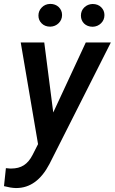

<svg xmlns="http://www.w3.org/2000/svg" viewBox="-57 -745 585 980"><path d="M199.2 -725.1C181.2 -724.6 167 -718.3 155.8 -706.5C144.5 -694.8 139.2 -681.2 139.2 -665.5C139.2 -649.9 144.5 -636.7 155.8 -625.5C167 -614.3 181.6 -608.9 199.7 -608.9C216.8 -609.4 231.4 -615.7 242.7 -627C253.9 -638.2 259.8 -651.9 259.8 -668.5C259.8 -684.6 253.9 -697.8 242.7 -709C231.4 -719.7 216.8 -725.1 199.2 -725.1ZM356 -665C356 -633.3 379.4 -608.4 416 -608.4C433.1 -608.9 447.8 -615.2 459 -626.5C470.2 -637.7 476.1 -651.4 476.1 -668C476.1 -683.6 470.7 -696.8 459.5 -708C448.2 -719.2 433.6 -724.6 415.5 -724.6C398.9 -724.1 384.8 -718.3 373.5 -707.5C361.8 -696.3 356 -682.1 356 -665ZM168.9 -528.3H48.8L137.2 -9.3L109.4 45.4C84.5 94.2 50.8 115.2 0.5 115.2C-1.5 115.2 -3.9 115.2 -5.9 115.2L-26.9 113.3L-36.6 205.1C-14.2 210.9 5.9 214.4 23.4 214.8C24.4 214.8 24.9 214.8 25.9 214.8C96.2 214.8 152.8 173.8 195.8 91.3L508.8 -528.3H380.9L214.8 -170.9Z"/></svg>

Font: Roboto Medium
Style: Italic
Weight: 500
Italic angle: -12°
Designer: Google
Version: Version 2.137; 2017